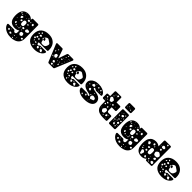

<svg xmlns="http://www.w3.org/2000/svg" viewBox="491 -2719 4907 4907"><g transform="rotate(45 2945.0 -265.0)"><path d="M338 220Q253 220 196.5 198.5Q140 177 106 146.5Q72 116 57 86.5Q42 57 41 41Q40 30 48.5 22Q57 14 68 14H263Q274 14 280.5 19.5Q287 25 291 34Q298 47 306.5 53Q315 59 333 59Q376 59 376 0V-66Q353 -46 320 -34.5Q287 -23 243 -23Q149 -23 93.5 -73.5Q38 -124 31 -249Q30 -275 31 -300Q37 -418 93 -474Q149 -530 243 -530Q292 -530 329.5 -511Q367 -492 391 -462V-493Q391 -504 399 -512Q407 -520 418 -520H593Q604 -520 612 -512Q620 -504 620 -493L621 -17Q621 67 583 119Q545 171 481 195.5Q417 220 338 220ZM201 -507 193 -506 194 -499 199 -496 206 -500ZM334 -466 325 -468 319 -458 327 -447 337 -456ZM226 -448 219 -444V-439L224 -434L230 -440ZM106 -448Q91 -449 85 -435Q82 -428 86 -425.5Q90 -423 96 -418Q103 -412 110 -417Q119 -422 117 -430Q115 -438 114.5 -442.5Q114 -447 106 -448ZM392 -428Q384 -437 377.5 -438Q371 -439 360 -434Q349 -429 345.5 -423.5Q342 -418 343 -406Q344 -395 350.5 -394Q357 -393 367 -390Q379 -388 386.5 -384.5Q394 -381 400 -392Q407 -404 404 -410.5Q401 -417 392 -428ZM538 -417Q528 -425 523.5 -433Q519 -441 507 -434Q495 -426 493 -418Q491 -410 495 -396Q498 -383 504.5 -380Q511 -377 524 -376Q535 -375 538.5 -379.5Q542 -384 546 -394Q550 -403 547.5 -407Q545 -411 538 -417ZM448 -421Q442 -426 433 -421Q427 -417 429 -408Q431 -402 440 -402Q445 -402 449 -401Q453 -400 455 -405Q457 -411 455 -414Q453 -417 448 -421ZM154 -422Q148 -425 142 -419Q138 -415 135 -412.5Q132 -410 135 -404Q138 -399 141.5 -401Q145 -403 150 -404Q155 -405 158 -405Q161 -405 162 -410Q163 -417 154 -422ZM305 -414 295 -418 287 -414 289 -403 298 -406ZM207 -376Q196 -388 188 -388Q180 -388 165 -381Q153 -376 151 -369Q149 -362 150 -349Q151 -335 154 -328.5Q157 -322 171 -319Q183 -316 186.5 -323Q190 -330 196 -340Q203 -352 209.5 -358.5Q216 -365 207 -376ZM585 -363 578 -368V-355L584 -357ZM326 -197Q352 -197 363 -210Q374 -223 376 -247Q377 -255 377 -274.5Q377 -294 376 -301Q374 -325 363 -338Q352 -351 326 -351Q298 -351 288 -335.5Q278 -320 276 -293Q274 -274 276 -255Q278 -228 288 -212.5Q298 -197 326 -197ZM447 -326Q446 -333 442.5 -333.5Q439 -334 432 -335Q423 -336 417.5 -337.5Q412 -339 409 -331Q405 -323 409.5 -319.5Q414 -316 421 -310Q427 -304 431 -301.5Q435 -299 443 -303Q450 -308 450 -313Q450 -318 447 -326ZM254 -294Q250 -305 245 -309.5Q240 -314 227 -313Q216 -312 213 -306.5Q210 -301 207 -290Q204 -280 206 -275Q208 -270 216 -265Q224 -260 229 -261Q234 -262 242 -268Q250 -275 254 -279.5Q258 -284 254 -294ZM109 -266 100 -258 98 -245 110 -248 116 -256ZM579 -203Q576 -224 563.5 -226Q551 -228 530 -231Q514 -234 505.5 -231.5Q497 -229 489 -214Q479 -196 476 -185Q473 -174 487 -160Q502 -144 513 -145Q524 -146 543 -155Q563 -165 573 -173Q583 -181 579 -203ZM431 -189Q429 -200 422.5 -200Q416 -200 406 -201Q396 -202 390.5 -203Q385 -204 380 -195Q375 -184 374.5 -177.5Q374 -171 384 -162Q393 -153 400 -151.5Q407 -150 419 -157Q430 -163 432 -170Q434 -177 431 -189ZM177 -160Q175 -170 172.5 -175Q170 -180 160 -181Q150 -182 147.5 -176.5Q145 -171 141 -162Q138 -153 136.5 -148Q135 -143 143 -137Q151 -129 157 -127.5Q163 -126 172 -132Q181 -138 180.5 -144Q180 -150 177 -160ZM345 -158Q343 -163 340 -162.5Q337 -162 332 -161Q325 -160 324 -153Q323 -148 322.5 -145Q322 -142 327 -140Q331 -137 333.5 -139Q336 -141 340 -145Q344 -149 346 -151.5Q348 -154 345 -158ZM223 -125Q217 -129 213.5 -127Q210 -125 205 -121Q200 -116 198.5 -113Q197 -110 199 -104Q204 -93 215 -94Q222 -95 223.5 -98Q225 -101 227 -107Q228 -114 228.5 -118Q229 -122 223 -125ZM323 -121Q314 -124 309 -117Q302 -108 308 -101Q311 -96 314 -94Q317 -92 324 -94Q330 -96 331 -99Q332 -102 332 -109Q332 -118 323 -121ZM412 -112 402 -122 390 -115 394 -103 406 -100ZM279 -113 270 -110 268 -100 278 -99 284 -105ZM485 -84Q463 -85 450.5 -83.5Q438 -82 429 -61Q420 -38 423.5 -25.5Q427 -13 446 3Q464 18 476 15Q488 12 507 0Q523 -10 522.5 -20.5Q522 -31 518 -49Q514 -66 508.5 -74.5Q503 -83 485 -84ZM592 24Q588 14 581.5 15.5Q575 17 564 18Q556 19 551.5 21Q547 23 545 32Q543 43 544 49Q545 55 554 60Q565 65 571 64.5Q577 64 586 55Q594 47 595.5 41Q597 35 592 24ZM211 54 202 46 192 52 197 62H206ZM183 92Q183 81 177 78Q171 75 160 72Q152 69 147.5 71.5Q143 74 138 82Q133 88 134 92.5Q135 97 140 104Q146 112 149.5 117Q153 122 163 119Q174 115 178.5 110Q183 105 183 92ZM381 103Q377 101 374.5 100.5Q372 100 370 103Q364 110 368 116Q374 126 381 124Q387 122 388 119Q389 116 389 111Q389 106 387 105Q385 104 381 103ZM462 103 452 102 442 106 450 113 459 114ZM250 116Q241 113 236 113.5Q231 114 225 122Q220 130 221 134.5Q222 139 228 147Q235 156 239 160.5Q243 165 253 161Q267 157 274.5 153Q282 149 282 134Q282 120 272.5 120Q263 120 250 116ZM349 131 342 125 336 128V134L342 137ZM461 155 448 158 450 165H458ZM389 178Q387 173 383.5 172.5Q380 172 375 173Q368 174 364.5 174Q361 174 359 180Q358 187 361 189Q364 191 370 194Q378 199 385 194Q392 187 389 178Z M980 10Q849 10 771.5 -54.5Q694 -119 694 -259V-266Q696 -395 773.5 -462.5Q851 -530 979 -530Q1077 -530 1140 -492.5Q1203 -455 1233.5 -393.5Q1264 -332 1264 -258V-228Q1264 -217 1256 -209Q1248 -201 1237 -201H939V-196Q939 -166 947.5 -150.5Q956 -135 978 -135Q987 -135 993 -140Q999 -145 1007 -153Q1016 -162 1022 -164.5Q1028 -167 1040 -167H1229Q1239 -167 1245.5 -161Q1252 -155 1251 -145Q1250 -126 1233.5 -99.5Q1217 -73 1184 -48Q1151 -23 1100 -6.5Q1049 10 980 10ZM836 -450Q827 -450 825 -445.5Q823 -441 820 -432Q818 -427 820.5 -424Q823 -421 828 -418Q833 -413 836.5 -410Q840 -407 846 -411Q853 -416 855 -420Q857 -424 854 -433Q852 -442 848.5 -446Q845 -450 836 -450ZM939 -326H969Q968 -328 967 -331Q962 -349 960 -362Q958 -375 961 -386Q968 -390 979 -390Q1019 -390 1019 -327L969 -326Q977 -298 980.5 -276Q984 -254 995.5 -241.5Q1007 -229 1037 -228Q1074 -227 1096.5 -233.5Q1119 -240 1133 -258.5Q1147 -277 1159 -312Q1169 -342 1161 -357.5Q1153 -373 1132.5 -385Q1112 -397 1087 -416Q1058 -438 1039.5 -439.5Q1021 -441 991 -421Q966 -403 961 -386Q939 -374 939 -326ZM795 -390Q789 -392 785.5 -390Q782 -388 778 -383Q772 -377 767.5 -373.5Q763 -370 767 -362Q772 -354 777 -356.5Q782 -359 791 -361Q800 -363 801 -373Q802 -379 801.5 -383Q801 -387 795 -390ZM873 -379Q861 -385 854.5 -384Q848 -383 840 -374Q831 -364 830 -357.5Q829 -351 836 -340Q841 -330 847.5 -331.5Q854 -333 865 -335Q875 -337 881 -338.5Q887 -340 888 -351Q889 -363 886.5 -368.5Q884 -374 873 -379ZM830 -295Q825 -302 820 -302Q815 -302 807 -299Q798 -296 795 -292.5Q792 -289 792 -280Q792 -269 793.5 -263Q795 -257 805 -254Q816 -251 821 -254.5Q826 -258 833 -268Q839 -276 838 -281.5Q837 -287 830 -295ZM881 -285Q873 -286 871 -282Q869 -278 865 -270Q862 -262 860 -257.5Q858 -253 864 -248Q871 -241 876 -241Q881 -241 890 -246Q898 -251 902 -255Q906 -259 903 -269Q901 -279 896 -281.5Q891 -284 881 -285ZM790 -246Q778 -249 772.5 -246Q767 -243 760 -233Q755 -224 758.5 -219.5Q762 -215 768 -207Q773 -200 777 -198.5Q781 -197 788 -200Q801 -205 801 -219Q801 -230 801 -236.5Q801 -243 790 -246ZM824 -163Q824 -170 824.5 -174Q825 -178 819 -179Q812 -181 809.5 -178.5Q807 -176 803 -170Q800 -166 801.5 -163.5Q803 -161 806 -157Q810 -152 812 -148.5Q814 -145 820 -147Q826 -149 825 -153Q824 -157 824 -163ZM892 -164Q883 -173 871 -167Q863 -162 859.5 -159Q856 -156 857 -147Q859 -138 864 -137Q869 -136 878 -135Q887 -134 892.5 -133.5Q898 -133 902 -141Q906 -149 902.5 -153.5Q899 -158 892 -164ZM1080 -137Q1078 -142 1075.5 -143Q1073 -144 1068 -144Q1059 -144 1057 -138Q1054 -130 1060 -125Q1065 -122 1067.5 -120Q1070 -118 1075 -121Q1080 -125 1080.5 -128Q1081 -131 1080 -137ZM1036 -92Q1035 -104 1034.5 -111Q1034 -118 1022 -121Q1007 -125 999 -124.5Q991 -124 983 -111Q975 -99 981 -93Q987 -87 995 -76Q1002 -67 1007.5 -65Q1013 -63 1023 -67Q1033 -71 1035 -76.5Q1037 -82 1036 -92ZM1151 -99Q1146 -111 1142.5 -117.5Q1139 -124 1125 -123Q1109 -121 1101 -117Q1093 -113 1090 -97Q1087 -82 1093.5 -76Q1100 -70 1114 -62Q1127 -54 1135.5 -51Q1144 -48 1156 -59Q1168 -69 1162.5 -77Q1157 -85 1151 -99ZM915 -101 905 -107 898 -97 905 -90 915 -89ZM879 -80Q872 -81 869.5 -78.5Q867 -76 864 -70Q860 -64 859 -60Q858 -56 863 -51Q870 -45 874 -42.5Q878 -40 886 -44Q893 -48 891.5 -53Q890 -58 889 -66Q888 -72 886.5 -75.5Q885 -79 879 -80Z M1502 0Q1487 0 1480.5 -8Q1474 -16 1469 -25L1277 -489Q1276 -492 1276 -496Q1276 -506 1283 -513Q1290 -520 1300 -520H1469Q1484 -520 1491.5 -512Q1499 -504 1502 -496L1582 -263L1662 -496Q1665 -504 1672.5 -512Q1680 -520 1695 -520H1864Q1874 -520 1881 -513Q1888 -506 1888 -496Q1888 -492 1887 -489L1695 -25Q1691 -16 1684 -8Q1677 0 1662 0ZM1749 -492Q1745 -497 1741.5 -495Q1738 -493 1731 -492Q1723 -490 1723 -483Q1723 -476 1723 -472.5Q1723 -469 1728 -467Q1734 -465 1737 -467Q1740 -469 1744 -474Q1749 -479 1751 -482.5Q1753 -486 1749 -492ZM1825 -443 1817 -445 1811 -440 1813 -428 1824 -433ZM1450 -427Q1449 -433 1446 -434Q1443 -435 1437 -436Q1431 -437 1427.5 -437Q1424 -437 1422 -432Q1417 -423 1425 -415Q1431 -409 1440 -414Q1446 -417 1448.5 -419Q1451 -421 1450 -427ZM1784 -436 1777 -430 1778 -422 1787 -421 1791 -430ZM1723 -420Q1722 -425 1721 -428Q1720 -431 1715 -432Q1707 -433 1702 -423Q1697 -414 1703 -408Q1707 -404 1709.5 -406.5Q1712 -409 1717 -411Q1724 -415 1723 -420ZM1795 -376 1790 -381 1783 -376 1785 -367 1794 -368ZM1726 -374 1718 -369 1716 -362 1728 -365ZM1410 -355Q1408 -362 1407.5 -366.5Q1407 -371 1400 -372Q1392 -373 1391 -368.5Q1390 -364 1387 -357Q1383 -348 1389 -342Q1395 -338 1398 -336Q1401 -334 1407 -337Q1412 -341 1411.5 -344.5Q1411 -348 1410 -355ZM1679 -357 1675 -365 1666 -362 1668 -353 1676 -348ZM1679 -325Q1674 -331 1669.5 -329.5Q1665 -328 1658 -325Q1650 -321 1645 -319.5Q1640 -318 1641 -310Q1642 -300 1646.5 -297.5Q1651 -295 1660 -293Q1667 -292 1669.5 -295.5Q1672 -299 1676 -305Q1680 -312 1682 -316Q1684 -320 1679 -325ZM1502 -317Q1482 -321 1473 -315.5Q1464 -310 1455 -292Q1446 -274 1446.5 -263.5Q1447 -253 1462 -239Q1477 -223 1488 -219Q1499 -215 1519 -225Q1537 -234 1535.5 -246Q1534 -258 1531 -278Q1528 -296 1524 -305.5Q1520 -315 1502 -317ZM1769 -306 1760 -315 1750 -312 1752 -301 1760 -300ZM1749 -242 1743 -252 1732 -246 1733 -233 1746 -231ZM1433 -232Q1425 -236 1420 -231Q1416 -226 1413.5 -223.5Q1411 -221 1414 -215Q1417 -209 1421 -208.5Q1425 -208 1432 -209Q1438 -211 1441.5 -212.5Q1445 -214 1446 -221Q1447 -227 1443 -228Q1439 -229 1433 -232ZM1668 -227 1659 -219 1660 -208 1673 -205 1678 -217ZM1620 -216H1609L1605 -204L1618 -198L1624 -208ZM1467 -207 1457 -201 1462 -192 1471 -189 1475 -199ZM1702 -162Q1696 -169 1692.5 -172Q1689 -175 1681 -172Q1674 -169 1675 -164.5Q1676 -160 1676 -152Q1676 -144 1675 -139Q1674 -134 1682 -132Q1689 -130 1691.5 -134Q1694 -138 1699 -145Q1703 -150 1704.5 -153.5Q1706 -157 1702 -162ZM1573 -151Q1567 -160 1561 -160.5Q1555 -161 1545 -158Q1534 -154 1528.5 -151Q1523 -148 1523 -136Q1523 -122 1525.5 -115Q1528 -108 1541 -104Q1556 -99 1564 -100.5Q1572 -102 1581 -115Q1589 -126 1585 -133Q1581 -140 1573 -151ZM1566 -76Q1554 -76 1548 -74.5Q1542 -73 1538 -62Q1534 -50 1537 -44.5Q1540 -39 1550 -31Q1559 -25 1565 -25.5Q1571 -26 1580 -32Q1588 -38 1588.5 -43.5Q1589 -49 1586 -58Q1583 -68 1579.5 -72Q1576 -76 1566 -76ZM1631 -59 1623 -67 1613 -61 1616 -50H1626Z M2190 10Q2059 10 1981.5 -54.5Q1904 -119 1904 -259V-266Q1906 -395 1983.5 -462.5Q2061 -530 2189 -530Q2287 -530 2350 -492.5Q2413 -455 2443.5 -393.5Q2474 -332 2474 -258V-228Q2474 -217 2466 -209Q2458 -201 2447 -201H2149V-196Q2149 -166 2157.5 -150.5Q2166 -135 2188 -135Q2197 -135 2203 -140Q2209 -145 2217 -153Q2226 -162 2232 -164.5Q2238 -167 2250 -167H2439Q2449 -167 2455.5 -161Q2462 -155 2461 -145Q2460 -126 2443.5 -99.5Q2427 -73 2394 -48Q2361 -23 2310 -6.5Q2259 10 2190 10ZM2046 -450Q2037 -450 2035 -445.5Q2033 -441 2030 -432Q2028 -427 2030.5 -424Q2033 -421 2038 -418Q2043 -413 2046.5 -410Q2050 -407 2056 -411Q2063 -416 2065 -420Q2067 -424 2064 -433Q2062 -442 2058.5 -446Q2055 -450 2046 -450ZM2149 -326H2179Q2178 -328 2177 -331Q2172 -349 2170 -362Q2168 -375 2171 -386Q2178 -390 2189 -390Q2229 -390 2229 -327L2179 -326Q2187 -298 2190.5 -276Q2194 -254 2205.5 -241.5Q2217 -229 2247 -228Q2284 -227 2306.5 -233.5Q2329 -240 2343 -258.5Q2357 -277 2369 -312Q2379 -342 2371 -357.5Q2363 -373 2342.5 -385Q2322 -397 2297 -416Q2268 -438 2249.5 -439.5Q2231 -441 2201 -421Q2176 -403 2171 -386Q2149 -374 2149 -326ZM2005 -390Q1999 -392 1995.5 -390Q1992 -388 1988 -383Q1982 -377 1977.5 -373.5Q1973 -370 1977 -362Q1982 -354 1987 -356.5Q1992 -359 2001 -361Q2010 -363 2011 -373Q2012 -379 2011.5 -383Q2011 -387 2005 -390ZM2083 -379Q2071 -385 2064.5 -384Q2058 -383 2050 -374Q2041 -364 2040 -357.5Q2039 -351 2046 -340Q2051 -330 2057.5 -331.5Q2064 -333 2075 -335Q2085 -337 2091 -338.5Q2097 -340 2098 -351Q2099 -363 2096.5 -368.5Q2094 -374 2083 -379ZM2040 -295Q2035 -302 2030 -302Q2025 -302 2017 -299Q2008 -296 2005 -292.5Q2002 -289 2002 -280Q2002 -269 2003.5 -263Q2005 -257 2015 -254Q2026 -251 2031 -254.5Q2036 -258 2043 -268Q2049 -276 2048 -281.5Q2047 -287 2040 -295ZM2091 -285Q2083 -286 2081 -282Q2079 -278 2075 -270Q2072 -262 2070 -257.5Q2068 -253 2074 -248Q2081 -241 2086 -241Q2091 -241 2100 -246Q2108 -251 2112 -255Q2116 -259 2113 -269Q2111 -279 2106 -281.5Q2101 -284 2091 -285ZM2000 -246Q1988 -249 1982.5 -246Q1977 -243 1970 -233Q1965 -224 1968.5 -219.5Q1972 -215 1978 -207Q1983 -200 1987 -198.5Q1991 -197 1998 -200Q2011 -205 2011 -219Q2011 -230 2011 -236.5Q2011 -243 2000 -246ZM2034 -163Q2034 -170 2034.5 -174Q2035 -178 2029 -179Q2022 -181 2019.5 -178.5Q2017 -176 2013 -170Q2010 -166 2011.5 -163.5Q2013 -161 2016 -157Q2020 -152 2022 -148.5Q2024 -145 2030 -147Q2036 -149 2035 -153Q2034 -157 2034 -163ZM2102 -164Q2093 -173 2081 -167Q2073 -162 2069.5 -159Q2066 -156 2067 -147Q2069 -138 2074 -137Q2079 -136 2088 -135Q2097 -134 2102.5 -133.5Q2108 -133 2112 -141Q2116 -149 2112.5 -153.5Q2109 -158 2102 -164ZM2290 -137Q2288 -142 2285.5 -143Q2283 -144 2278 -144Q2269 -144 2267 -138Q2264 -130 2270 -125Q2275 -122 2277.5 -120Q2280 -118 2285 -121Q2290 -125 2290.5 -128Q2291 -131 2290 -137ZM2246 -92Q2245 -104 2244.5 -111Q2244 -118 2232 -121Q2217 -125 2209 -124.5Q2201 -124 2193 -111Q2185 -99 2191 -93Q2197 -87 2205 -76Q2212 -67 2217.5 -65Q2223 -63 2233 -67Q2243 -71 2245 -76.5Q2247 -82 2246 -92ZM2361 -99Q2356 -111 2352.5 -117.5Q2349 -124 2335 -123Q2319 -121 2311 -117Q2303 -113 2300 -97Q2297 -82 2303.5 -76Q2310 -70 2324 -62Q2337 -54 2345.5 -51Q2354 -48 2366 -59Q2378 -69 2372.5 -77Q2367 -85 2361 -99ZM2125 -101 2115 -107 2108 -97 2115 -90 2125 -89ZM2089 -80Q2082 -81 2079.5 -78.5Q2077 -76 2074 -70Q2070 -64 2069 -60Q2068 -56 2073 -51Q2080 -45 2084 -42.5Q2088 -40 2096 -44Q2103 -48 2101.5 -53Q2100 -58 2099 -66Q2098 -72 2096.5 -75.5Q2095 -79 2089 -80Z M2788 10Q2716 10 2665.5 -4.5Q2615 -19 2583.5 -41.5Q2552 -64 2537 -88.5Q2522 -113 2521 -133Q2520 -144 2527.5 -152Q2535 -160 2545 -160H2723Q2736 -159 2746.5 -151.5Q2757 -144 2768.5 -137Q2780 -130 2795 -130Q2803 -130 2810.5 -134Q2818 -138 2818 -145Q2818 -154 2812.5 -161Q2807 -168 2785.5 -175.5Q2764 -183 2714 -192Q2668 -201 2626 -220Q2584 -239 2557.5 -273Q2531 -307 2531 -359Q2531 -402 2560 -441Q2589 -480 2645.5 -505Q2702 -530 2784 -530Q2867 -530 2925 -506Q2983 -482 3014 -449Q3045 -416 3046 -387Q3047 -376 3040 -368Q3033 -360 3024 -360H2856Q2842 -360 2831 -367.5Q2820 -375 2809 -382.5Q2798 -390 2783 -390Q2776 -390 2769.5 -385.5Q2763 -381 2763 -374Q2763 -366 2769 -358.5Q2775 -351 2798 -344.5Q2821 -338 2873 -330Q2945 -320 2988 -293Q3031 -266 3049.5 -231Q3068 -196 3068 -162Q3068 -82 2995.5 -36Q2923 10 2788 10ZM2760 -498 2750 -493 2749 -484 2759 -475 2766 -487ZM2851 -482Q2843 -484 2840.5 -480Q2838 -476 2834 -469Q2830 -462 2827 -458Q2824 -454 2829 -448Q2835 -441 2839.5 -443Q2844 -445 2852 -448Q2859 -451 2863.5 -453.5Q2868 -456 2867 -464Q2866 -479 2851 -482ZM2692 -479 2686 -482 2683 -476 2686 -469 2695 -471ZM2943 -468Q2934 -470 2930 -467.5Q2926 -465 2922 -457Q2915 -445 2924 -435Q2929 -429 2933 -429.5Q2937 -430 2944 -433Q2955 -438 2954 -448Q2953 -457 2952 -462Q2951 -467 2943 -468ZM2733 -451Q2719 -460 2710.5 -456.5Q2702 -453 2689 -442Q2676 -431 2672.5 -423.5Q2669 -416 2675 -400Q2680 -387 2689 -388.5Q2698 -390 2713 -391Q2728 -392 2737.5 -391Q2747 -390 2751 -405Q2755 -423 2752 -432Q2749 -441 2733 -451ZM2909 -409H2899L2896 -398L2906 -395L2911 -401ZM2983 -400 2973 -394 2975 -382 2986 -384 2989 -392ZM2620 -381Q2616 -385 2614 -388Q2612 -391 2607 -388Q2597 -383 2599 -373Q2601 -363 2612 -361Q2621 -360 2626 -369Q2628 -374 2626 -376Q2624 -378 2620 -381ZM2736 -290Q2730 -302 2726 -309Q2722 -316 2709 -314Q2694 -312 2689.5 -305.5Q2685 -299 2682 -285Q2680 -272 2685.5 -267.5Q2691 -263 2702 -257Q2713 -251 2720 -249.5Q2727 -248 2736 -257Q2744 -265 2742.5 -271.5Q2741 -278 2736 -290ZM2619 -299 2614 -305 2608 -300 2607 -291H2617ZM2867 -296Q2861 -297 2860.5 -293.5Q2860 -290 2857 -285Q2854 -280 2858 -275Q2864 -270 2868 -272Q2877 -276 2876 -283Q2875 -289 2874 -292Q2873 -295 2867 -296ZM2934 -215Q2907 -222 2892.5 -221Q2878 -220 2862 -197Q2847 -174 2850 -159.5Q2853 -145 2870 -122Q2884 -104 2896.5 -110Q2909 -116 2931 -124Q2953 -132 2967.5 -135.5Q2982 -139 2981 -162Q2980 -189 2969.5 -198Q2959 -207 2934 -215ZM2840 -198Q2839 -206 2829 -209Q2823 -210 2819.5 -210Q2816 -210 2813 -205Q2808 -197 2815 -188Q2821 -181 2831 -185Q2841 -189 2840 -198ZM2745 -123Q2738 -129 2733 -131.5Q2728 -134 2720 -129Q2712 -124 2714.5 -119Q2717 -114 2719 -105Q2722 -96 2722 -90.5Q2722 -85 2731 -84Q2742 -83 2747 -86Q2752 -89 2756 -99Q2760 -108 2756.5 -112Q2753 -116 2745 -123ZM2649 -80Q2641 -81 2637 -80.5Q2633 -80 2629 -73Q2626 -66 2629 -62.5Q2632 -59 2637 -54Q2644 -48 2647 -43.5Q2650 -39 2658 -43Q2666 -47 2665 -52.5Q2664 -58 2663 -67Q2661 -78 2649 -80ZM2897 -74 2887 -79 2880 -72 2884 -64H2893ZM2872 -49 2864 -50V-42L2870 -34L2874 -43Z M3452 0Q3380 0 3323.5 -19.5Q3267 -39 3234.5 -86Q3202 -133 3202 -215V-345H3123Q3112 -345 3104 -353Q3096 -361 3096 -372V-493Q3096 -504 3104 -512Q3112 -520 3123 -520H3202V-683Q3202 -694 3210 -702Q3218 -710 3229 -710H3404Q3415 -710 3423 -702Q3431 -694 3431 -683V-520H3557Q3568 -520 3576 -512Q3584 -504 3584 -493V-372Q3584 -361 3576 -353Q3568 -345 3557 -345H3431V-235Q3431 -212 3441.5 -198.5Q3452 -185 3474 -185H3565Q3576 -185 3584 -177Q3592 -169 3592 -158V-27Q3592 -16 3584 -8Q3576 0 3565 0ZM3365 -681Q3356 -687 3350.5 -685Q3345 -683 3338 -677Q3330 -670 3327.5 -665Q3325 -660 3329 -650Q3333 -640 3338 -638Q3343 -636 3354 -637Q3364 -638 3367.5 -641.5Q3371 -645 3373 -655Q3376 -665 3375 -670.5Q3374 -676 3365 -681ZM3300 -644 3290 -653 3278 -651 3282 -640 3292 -633ZM3363 -612 3360 -620 3354 -615 3351 -606 3361 -605ZM3281 -594Q3279 -602 3270 -603Q3265 -604 3262 -603.5Q3259 -603 3256 -598Q3252 -589 3259 -582Q3263 -578 3266 -579.5Q3269 -581 3274 -583Q3282 -588 3281 -594ZM3315 -532Q3291 -544 3276.5 -550.5Q3262 -557 3243 -537Q3224 -518 3230.5 -503.5Q3237 -489 3250 -465Q3262 -442 3271 -432.5Q3280 -423 3305 -427Q3330 -431 3337 -443Q3344 -455 3347 -480Q3351 -503 3343.5 -512.5Q3336 -522 3315 -532ZM3184 -467Q3183 -474 3179.5 -475.5Q3176 -477 3169 -478Q3162 -478 3158.5 -477Q3155 -476 3152 -469Q3149 -462 3149 -457.5Q3149 -453 3155 -448Q3162 -442 3166.5 -441Q3171 -440 3179 -445Q3186 -450 3186.5 -454.5Q3187 -459 3184 -467ZM3431 -413Q3430 -424 3418 -427Q3409 -429 3403.5 -431.5Q3398 -434 3393 -425Q3387 -416 3388 -410Q3389 -404 3396 -396Q3403 -388 3408.5 -388Q3414 -388 3424 -392Q3431 -395 3431.5 -400Q3432 -405 3431 -413ZM3216 -429Q3212 -430 3209 -430.5Q3206 -431 3203 -427Q3197 -418 3203 -411Q3207 -407 3210 -407.5Q3213 -408 3218 -410Q3224 -412 3224 -421Q3224 -427 3216 -429ZM3493 -417 3483 -415 3486 -405 3496 -403 3498 -412ZM3175 -388 3165 -393 3162 -382 3167 -376 3177 -378ZM3357 -380 3345 -384 3338 -376 3344 -369 3353 -370ZM3299 -358Q3298 -366 3294 -368Q3290 -370 3283 -371Q3273 -372 3267 -374Q3261 -376 3256 -367Q3251 -358 3254.5 -353Q3258 -348 3265 -340Q3271 -334 3275.5 -335.5Q3280 -337 3287 -341Q3294 -344 3297 -347Q3300 -350 3299 -358ZM3267 -302Q3265 -310 3262 -313Q3259 -316 3251 -316Q3237 -316 3233 -303Q3230 -295 3232 -291Q3234 -287 3240 -282Q3251 -275 3262 -282Q3271 -290 3267 -302ZM3362 -297Q3356 -301 3352 -299.5Q3348 -298 3342 -294Q3336 -290 3334.5 -286.5Q3333 -283 3335 -277Q3338 -268 3340 -263Q3342 -258 3351 -258Q3361 -258 3363.5 -262.5Q3366 -267 3369 -276Q3372 -284 3370 -288Q3368 -292 3362 -297ZM3377 -221Q3354 -232 3342.5 -223.5Q3331 -215 3314 -195Q3298 -177 3293 -165Q3288 -153 3300 -133Q3314 -108 3326 -98.5Q3338 -89 3365 -95Q3393 -100 3399 -114Q3405 -128 3408 -156Q3411 -183 3406.5 -196.5Q3402 -210 3377 -221ZM3248 -171 3239 -170 3234 -161 3248 -163ZM3537 -142 3530 -148 3523 -142 3524 -132 3535 -133ZM3501 -117Q3497 -128 3492.5 -131.5Q3488 -135 3477 -134Q3466 -133 3463 -128Q3460 -123 3458 -113Q3455 -101 3453 -93.5Q3451 -86 3462 -80Q3473 -73 3480 -76Q3487 -79 3497 -88Q3505 -95 3505 -101Q3505 -107 3501 -117ZM3419 -66Q3418 -72 3415 -73Q3412 -74 3405 -76Q3397 -78 3393 -70Q3387 -61 3393 -55Q3396 -51 3399 -52.5Q3402 -54 3407 -56Q3412 -58 3416 -59Q3420 -60 3419 -66ZM3510 -40 3500 -37 3503 -26 3512 -27 3519 -34Z M3694 -575Q3683 -575 3675 -583Q3667 -591 3667 -602V-723Q3667 -734 3675 -742Q3683 -750 3694 -750H3863Q3874 -750 3882 -742Q3890 -734 3890 -723V-602Q3890 -591 3882 -583Q3874 -575 3863 -575ZM3744 -689 3736 -684 3738 -673 3751 -671 3755 -684ZM3782 -663 3775 -666 3765 -662 3771 -651 3780 -656ZM3720 -650 3708 -647V-638L3715 -632L3724 -638ZM3825 -645Q3819 -645 3816 -645Q3813 -645 3811 -640Q3809 -635 3811 -632.5Q3813 -630 3817 -627Q3821 -623 3824 -620.5Q3827 -618 3832 -621Q3841 -627 3839 -638Q3837 -644 3834 -644Q3831 -644 3825 -645ZM3689 0Q3678 0 3670 -8Q3662 -16 3662 -27V-493Q3662 -504 3670 -512Q3678 -520 3689 -520H3868Q3879 -520 3887 -512Q3895 -504 3895 -493V-27Q3895 -16 3887 -8Q3879 0 3868 0ZM3766 -465 3756 -467 3752 -456 3762 -447 3773 -455ZM3858 -441Q3856 -454 3845 -456Q3839 -457 3837 -454Q3835 -451 3832 -445Q3827 -436 3832 -430Q3840 -422 3848 -426Q3854 -429 3856.5 -431.5Q3859 -434 3858 -441ZM3727 -432 3720 -434 3711 -429 3718 -420 3728 -422ZM3816 -410Q3806 -420 3798.5 -417Q3791 -414 3779 -409Q3768 -404 3763 -399.5Q3758 -395 3759 -383Q3761 -369 3765 -363.5Q3769 -358 3783 -356Q3797 -353 3804 -355Q3811 -357 3818 -369Q3826 -382 3826 -390.5Q3826 -399 3816 -410ZM3865 -360Q3861 -363 3859 -361Q3857 -359 3854 -356Q3850 -353 3848 -351Q3846 -349 3848 -345Q3853 -335 3861 -336Q3869 -337 3871 -348Q3872 -356 3865 -360ZM3728 -341Q3726 -354 3715 -356Q3708 -357 3705.5 -354.5Q3703 -352 3700 -346Q3697 -341 3699 -338.5Q3701 -336 3705 -332Q3708 -328 3710.5 -326.5Q3713 -325 3717 -327Q3723 -330 3726 -332.5Q3729 -335 3728 -341ZM3818 -323 3811 -328 3803 -326 3804 -316 3814 -314ZM3793 -278Q3789 -284 3785 -283Q3781 -282 3774 -279Q3766 -277 3761.5 -276Q3757 -275 3757 -267Q3757 -258 3760 -254.5Q3763 -251 3772 -248Q3779 -246 3781.5 -249.5Q3784 -253 3789 -259Q3793 -265 3795.5 -268.5Q3798 -272 3793 -278ZM3872 -264Q3868 -272 3863.5 -273Q3859 -274 3851 -273Q3843 -272 3840 -269Q3837 -266 3835 -258Q3834 -250 3836.5 -246.5Q3839 -243 3846 -239Q3857 -233 3867 -242Q3873 -248 3874.5 -252.5Q3876 -257 3872 -264ZM3699 -252 3690 -259 3682 -248 3690 -240 3699 -243ZM3771 -217Q3767 -227 3760 -226Q3749 -225 3747 -216Q3746 -208 3755 -203Q3763 -198 3770 -203Q3775 -208 3771 -217ZM3706 -201Q3701 -205 3698 -207.5Q3695 -210 3689 -206Q3684 -202 3685 -198.5Q3686 -195 3689 -188Q3691 -182 3692.5 -179Q3694 -176 3700 -176Q3709 -176 3713.5 -177Q3718 -178 3720 -186Q3722 -193 3717.5 -195Q3713 -197 3706 -201ZM3854 -188Q3851 -199 3846 -203Q3841 -207 3829 -208Q3818 -209 3814 -204.5Q3810 -200 3806 -190Q3801 -178 3800.5 -171.5Q3800 -165 3809 -158Q3819 -149 3826 -149Q3833 -149 3844 -156Q3855 -163 3856 -169.5Q3857 -176 3854 -188ZM3749 -158 3738 -159V-149L3744 -141L3750 -149ZM3695 -154 3689 -146V-138L3698 -135L3704 -145ZM3834 -119 3827 -129 3818 -120 3821 -109 3832 -110ZM3780 -110Q3774 -120 3769 -124Q3764 -128 3752 -125Q3741 -123 3739 -117Q3737 -111 3736 -99Q3735 -89 3738.5 -85Q3742 -81 3751 -78Q3761 -73 3767 -71Q3773 -69 3781 -78Q3789 -87 3788 -93.5Q3787 -100 3780 -110ZM3871 -121 3865 -125 3856 -120 3862 -113 3871 -111ZM3828 -91Q3821 -92 3818.5 -88Q3816 -84 3813 -78Q3810 -73 3811.5 -70Q3813 -67 3817 -63Q3822 -59 3824.5 -56Q3827 -53 3832 -56Q3843 -61 3841 -73Q3840 -81 3838 -85Q3836 -89 3828 -91Z M4278 220Q4193 220 4136.5 198.5Q4080 177 4046 146.5Q4012 116 3997 86.5Q3982 57 3981 41Q3980 30 3988.5 22Q3997 14 4008 14H4203Q4214 14 4220.5 19.5Q4227 25 4231 34Q4238 47 4246.5 53Q4255 59 4273 59Q4316 59 4316 0V-66Q4293 -46 4260 -34.5Q4227 -23 4183 -23Q4089 -23 4033.5 -73.5Q3978 -124 3971 -249Q3970 -275 3971 -300Q3977 -418 4033 -474Q4089 -530 4183 -530Q4232 -530 4269.5 -511Q4307 -492 4331 -462V-493Q4331 -504 4339 -512Q4347 -520 4358 -520H4533Q4544 -520 4552 -512Q4560 -504 4560 -493L4561 -17Q4561 67 4523 119Q4485 171 4421 195.5Q4357 220 4278 220ZM4141 -507 4133 -506 4134 -499 4139 -496 4146 -500ZM4274 -466 4265 -468 4259 -458 4267 -447 4277 -456ZM4166 -448 4159 -444V-439L4164 -434L4170 -440ZM4046 -448Q4031 -449 4025 -435Q4022 -428 4026 -425.5Q4030 -423 4036 -418Q4043 -412 4050 -417Q4059 -422 4057 -430Q4055 -438 4054.5 -442.5Q4054 -447 4046 -448ZM4332 -428Q4324 -437 4317.5 -438Q4311 -439 4300 -434Q4289 -429 4285.5 -423.5Q4282 -418 4283 -406Q4284 -395 4290.5 -394Q4297 -393 4307 -390Q4319 -388 4326.5 -384.5Q4334 -381 4340 -392Q4347 -404 4344 -410.5Q4341 -417 4332 -428ZM4478 -417Q4468 -425 4463.5 -433Q4459 -441 4447 -434Q4435 -426 4433 -418Q4431 -410 4435 -396Q4438 -383 4444.5 -380Q4451 -377 4464 -376Q4475 -375 4478.5 -379.5Q4482 -384 4486 -394Q4490 -403 4487.5 -407Q4485 -411 4478 -417ZM4388 -421Q4382 -426 4373 -421Q4367 -417 4369 -408Q4371 -402 4380 -402Q4385 -402 4389 -401Q4393 -400 4395 -405Q4397 -411 4395 -414Q4393 -417 4388 -421ZM4094 -422Q4088 -425 4082 -419Q4078 -415 4075 -412.5Q4072 -410 4075 -404Q4078 -399 4081.5 -401Q4085 -403 4090 -404Q4095 -405 4098 -405Q4101 -405 4102 -410Q4103 -417 4094 -422ZM4245 -414 4235 -418 4227 -414 4229 -403 4238 -406ZM4147 -376Q4136 -388 4128 -388Q4120 -388 4105 -381Q4093 -376 4091 -369Q4089 -362 4090 -349Q4091 -335 4094 -328.5Q4097 -322 4111 -319Q4123 -316 4126.5 -323Q4130 -330 4136 -340Q4143 -352 4149.5 -358.5Q4156 -365 4147 -376ZM4525 -363 4518 -368V-355L4524 -357ZM4266 -197Q4292 -197 4303 -210Q4314 -223 4316 -247Q4317 -255 4317 -274.5Q4317 -294 4316 -301Q4314 -325 4303 -338Q4292 -351 4266 -351Q4238 -351 4228 -335.5Q4218 -320 4216 -293Q4214 -274 4216 -255Q4218 -228 4228 -212.5Q4238 -197 4266 -197ZM4387 -326Q4386 -333 4382.5 -333.5Q4379 -334 4372 -335Q4363 -336 4357.5 -337.5Q4352 -339 4349 -331Q4345 -323 4349.5 -319.5Q4354 -316 4361 -310Q4367 -304 4371 -301.5Q4375 -299 4383 -303Q4390 -308 4390 -313Q4390 -318 4387 -326ZM4194 -294Q4190 -305 4185 -309.5Q4180 -314 4167 -313Q4156 -312 4153 -306.5Q4150 -301 4147 -290Q4144 -280 4146 -275Q4148 -270 4156 -265Q4164 -260 4169 -261Q4174 -262 4182 -268Q4190 -275 4194 -279.5Q4198 -284 4194 -294ZM4049 -266 4040 -258 4038 -245 4050 -248 4056 -256ZM4519 -203Q4516 -224 4503.5 -226Q4491 -228 4470 -231Q4454 -234 4445.5 -231.5Q4437 -229 4429 -214Q4419 -196 4416 -185Q4413 -174 4427 -160Q4442 -144 4453 -145Q4464 -146 4483 -155Q4503 -165 4513 -173Q4523 -181 4519 -203ZM4371 -189Q4369 -200 4362.5 -200Q4356 -200 4346 -201Q4336 -202 4330.5 -203Q4325 -204 4320 -195Q4315 -184 4314.5 -177.5Q4314 -171 4324 -162Q4333 -153 4340 -151.5Q4347 -150 4359 -157Q4370 -163 4372 -170Q4374 -177 4371 -189ZM4117 -160Q4115 -170 4112.5 -175Q4110 -180 4100 -181Q4090 -182 4087.5 -176.5Q4085 -171 4081 -162Q4078 -153 4076.5 -148Q4075 -143 4083 -137Q4091 -129 4097 -127.5Q4103 -126 4112 -132Q4121 -138 4120.5 -144Q4120 -150 4117 -160ZM4285 -158Q4283 -163 4280 -162.5Q4277 -162 4272 -161Q4265 -160 4264 -153Q4263 -148 4262.5 -145Q4262 -142 4267 -140Q4271 -137 4273.5 -139Q4276 -141 4280 -145Q4284 -149 4286 -151.5Q4288 -154 4285 -158ZM4163 -125Q4157 -129 4153.5 -127Q4150 -125 4145 -121Q4140 -116 4138.5 -113Q4137 -110 4139 -104Q4144 -93 4155 -94Q4162 -95 4163.5 -98Q4165 -101 4167 -107Q4168 -114 4168.5 -118Q4169 -122 4163 -125ZM4263 -121Q4254 -124 4249 -117Q4242 -108 4248 -101Q4251 -96 4254 -94Q4257 -92 4264 -94Q4270 -96 4271 -99Q4272 -102 4272 -109Q4272 -118 4263 -121ZM4352 -112 4342 -122 4330 -115 4334 -103 4346 -100ZM4219 -113 4210 -110 4208 -100 4218 -99 4224 -105ZM4425 -84Q4403 -85 4390.5 -83.5Q4378 -82 4369 -61Q4360 -38 4363.5 -25.5Q4367 -13 4386 3Q4404 18 4416 15Q4428 12 4447 0Q4463 -10 4462.5 -20.5Q4462 -31 4458 -49Q4454 -66 4448.5 -74.5Q4443 -83 4425 -84ZM4532 24Q4528 14 4521.5 15.5Q4515 17 4504 18Q4496 19 4491.5 21Q4487 23 4485 32Q4483 43 4484 49Q4485 55 4494 60Q4505 65 4511 64.5Q4517 64 4526 55Q4534 47 4535.5 41Q4537 35 4532 24ZM4151 54 4142 46 4132 52 4137 62H4146ZM4123 92Q4123 81 4117 78Q4111 75 4100 72Q4092 69 4087.5 71.5Q4083 74 4078 82Q4073 88 4074 92.5Q4075 97 4080 104Q4086 112 4089.5 117Q4093 122 4103 119Q4114 115 4118.5 110Q4123 105 4123 92ZM4321 103Q4317 101 4314.5 100.5Q4312 100 4310 103Q4304 110 4308 116Q4314 126 4321 124Q4327 122 4328 119Q4329 116 4329 111Q4329 106 4327 105Q4325 104 4321 103ZM4402 103 4392 102 4382 106 4390 113 4399 114ZM4190 116Q4181 113 4176 113.5Q4171 114 4165 122Q4160 130 4161 134.5Q4162 139 4168 147Q4175 156 4179 160.5Q4183 165 4193 161Q4207 157 4214.5 153Q4222 149 4222 134Q4222 120 4212.5 120Q4203 120 4190 116ZM4289 131 4282 125 4276 128V134L4282 137ZM4401 155 4388 158 4390 165H4398ZM4329 178Q4327 173 4323.5 172.5Q4320 172 4315 173Q4308 174 4304.5 174Q4301 174 4299 180Q4298 187 4301 189Q4304 191 4310 194Q4318 199 4325 194Q4332 187 4329 178Z M4850 10Q4792 10 4745.5 -13Q4699 -36 4670.5 -87Q4642 -138 4638 -221Q4637 -244 4637 -261Q4637 -278 4638 -300Q4641 -379 4669.5 -429.5Q4698 -480 4745 -505Q4792 -530 4850 -530Q4892 -530 4925.5 -517.5Q4959 -505 4983 -483V-683Q4983 -694 4991 -702Q4999 -710 5010 -710H5195Q5206 -710 5214 -702Q5222 -694 5222 -683V-27Q5222 -16 5214 -8Q5206 0 5195 0H5025Q5014 0 5006 -8Q4998 -16 4998 -27V-50Q4974 -23 4938 -6.5Q4902 10 4850 10ZM5148 -687Q5138 -691 5132.5 -689Q5127 -687 5120 -680Q5114 -673 5117 -668.5Q5120 -664 5124 -657Q5130 -646 5140 -648Q5148 -650 5151.5 -652Q5155 -654 5156 -662Q5157 -671 5157 -676.5Q5157 -682 5148 -687ZM5117 -591Q5101 -600 5091.5 -601Q5082 -602 5069 -590Q5054 -578 5052 -568.5Q5050 -559 5057 -541Q5064 -525 5073.5 -523Q5083 -521 5100 -522Q5119 -524 5129.5 -526.5Q5140 -529 5144 -547Q5148 -566 5140.5 -573.5Q5133 -581 5117 -591ZM5023 -551 5015 -549 5014 -539 5023 -537 5029 -544ZM5103 -486Q5094 -493 5088 -493Q5082 -493 5073 -487Q5064 -482 5063.5 -476.5Q5063 -471 5066 -461Q5068 -451 5071 -446Q5074 -441 5084 -440Q5096 -439 5101 -442.5Q5106 -446 5110 -456Q5114 -467 5112.5 -473Q5111 -479 5103 -486ZM4879 -475Q4870 -479 4865.5 -475.5Q4861 -472 4854 -464Q4844 -453 4852 -441Q4858 -430 4861 -423Q4864 -416 4876 -419Q4890 -422 4894 -428.5Q4898 -435 4899 -448Q4900 -461 4895.5 -465.5Q4891 -470 4879 -475ZM4934 -413Q4933 -418 4931.5 -421Q4930 -424 4925 -424Q4919 -424 4918 -421Q4917 -418 4915 -413Q4914 -407 4913 -404Q4912 -401 4916 -398Q4926 -391 4935 -397Q4939 -401 4937.5 -404.5Q4936 -408 4934 -413ZM4786 -392Q4784 -408 4777.5 -413.5Q4771 -419 4754 -422Q4738 -424 4731.5 -419.5Q4725 -415 4718 -400Q4712 -388 4717.5 -382.5Q4723 -377 4732 -368Q4744 -357 4749.5 -349Q4755 -341 4769 -348Q4784 -356 4786.5 -365Q4789 -374 4786 -392ZM5142 -368Q5118 -385 5103 -386.5Q5088 -388 5064 -371Q5039 -353 5032.5 -338Q5026 -323 5036 -294Q5045 -264 5059 -255.5Q5073 -247 5104 -247Q5137 -247 5152.5 -254Q5168 -261 5178 -292Q5188 -322 5177.5 -335.5Q5167 -349 5142 -368ZM4933 -169Q4961 -169 4971.5 -184.5Q4982 -200 4983 -227Q4985 -250 4985 -264.5Q4985 -279 4983 -301Q4982 -325 4970.5 -338Q4959 -351 4933 -351Q4905 -351 4895.5 -335.5Q4886 -320 4883 -293Q4880 -260 4883 -227Q4886 -200 4895.5 -184.5Q4905 -169 4933 -169ZM4849 -319Q4842 -327 4836.5 -325.5Q4831 -324 4821 -321Q4810 -317 4804 -314.5Q4798 -312 4799 -300Q4800 -288 4804.5 -283.5Q4809 -279 4821 -276Q4832 -273 4836.5 -277Q4841 -281 4846 -290Q4852 -299 4854 -305Q4856 -311 4849 -319ZM4714 -233Q4713 -241 4707 -243Q4703 -244 4701 -242Q4699 -240 4697 -236Q4694 -232 4692 -229.5Q4690 -227 4693 -223Q4697 -219 4700 -219.5Q4703 -220 4708 -222Q4715 -224 4714 -233ZM4852 -210Q4851 -219 4847 -222Q4843 -225 4834 -227Q4823 -229 4817 -229.5Q4811 -230 4806 -221Q4799 -210 4799.5 -203Q4800 -196 4809 -187Q4817 -179 4823 -179.5Q4829 -180 4840 -185Q4849 -190 4851 -195Q4853 -200 4852 -210ZM5158 -218Q5145 -225 5137 -222.5Q5129 -220 5119 -209Q5108 -199 5106 -191Q5104 -183 5111 -170Q5117 -158 5124.5 -159.5Q5132 -161 5146 -163Q5156 -165 5161 -168Q5166 -171 5168 -182Q5170 -196 5170.5 -204Q5171 -212 5158 -218ZM4730 -197Q4725 -203 4721 -200Q4717 -197 4711 -194Q4705 -192 4701.5 -190Q4698 -188 4699 -182Q4700 -175 4702 -171.5Q4704 -168 4711 -166Q4719 -165 4722 -167Q4725 -169 4729 -176Q4733 -183 4734 -187Q4735 -191 4730 -197ZM5030 -156 5023 -160 5015 -156 5017 -146 5027 -149ZM4815 -131Q4796 -146 4784 -153.5Q4772 -161 4752 -147Q4739 -139 4738 -130Q4737 -121 4742 -110.5Q4747 -100 4751 -85Q4756 -69 4757 -56.5Q4758 -44 4763 -36.5Q4768 -29 4785 -28Q4801 -27 4806 -34.5Q4811 -42 4812.5 -55Q4814 -68 4820 -83Q4826 -100 4828 -110Q4830 -120 4815 -131ZM5189 -83Q5181 -99 5175.5 -106Q5170 -113 5153 -111Q5134 -108 5126 -102Q5118 -96 5115 -77Q5112 -60 5121.5 -56Q5131 -52 5146 -44Q5158 -38 5165.5 -36.5Q5173 -35 5183 -45Q5193 -55 5194 -62.5Q5195 -70 5189 -83ZM5039 -100Q5033 -105 5029.5 -106.5Q5026 -108 5020 -104Q5014 -99 5012 -95Q5010 -91 5013 -83Q5016 -74 5019 -70.5Q5022 -67 5031 -67Q5040 -67 5042 -71.5Q5044 -76 5046 -84Q5048 -90 5046.5 -93Q5045 -96 5039 -100ZM4938 -75Q4932 -83 4930 -89.5Q4928 -96 4918 -93Q4906 -90 4901.5 -85.5Q4897 -81 4896 -69Q4895 -56 4898.5 -50.5Q4902 -45 4914 -40Q4926 -35 4932.5 -37Q4939 -39 4947 -48Q4954 -56 4948.5 -61Q4943 -66 4938 -75ZM5072 -51Q5066 -53 5063.5 -51Q5061 -49 5058 -44Q5052 -37 5056 -31Q5060 -23 5069 -25Q5077 -27 5078 -36Q5078 -42 5077.5 -45.5Q5077 -49 5072 -51Z M5581 10Q5450 10 5372.5 -54.5Q5295 -119 5295 -259V-266Q5297 -395 5374.5 -462.5Q5452 -530 5580 -530Q5678 -530 5741 -492.5Q5804 -455 5834.5 -393.5Q5865 -332 5865 -258V-228Q5865 -217 5857 -209Q5849 -201 5838 -201H5540V-196Q5540 -166 5548.5 -150.5Q5557 -135 5579 -135Q5588 -135 5594 -140Q5600 -145 5608 -153Q5617 -162 5623 -164.5Q5629 -167 5641 -167H5830Q5840 -167 5846.5 -161Q5853 -155 5852 -145Q5851 -126 5834.5 -99.5Q5818 -73 5785 -48Q5752 -23 5701 -6.5Q5650 10 5581 10ZM5437 -450Q5428 -450 5426 -445.5Q5424 -441 5421 -432Q5419 -427 5421.5 -424Q5424 -421 5429 -418Q5434 -413 5437.5 -410Q5441 -407 5447 -411Q5454 -416 5456 -420Q5458 -424 5455 -433Q5453 -442 5449.5 -446Q5446 -450 5437 -450ZM5540 -326H5570Q5569 -328 5568 -331Q5563 -349 5561 -362Q5559 -375 5562 -386Q5569 -390 5580 -390Q5620 -390 5620 -327L5570 -326Q5578 -298 5581.5 -276Q5585 -254 5596.5 -241.5Q5608 -229 5638 -228Q5675 -227 5697.5 -233.5Q5720 -240 5734 -258.5Q5748 -277 5760 -312Q5770 -342 5762 -357.5Q5754 -373 5733.5 -385Q5713 -397 5688 -416Q5659 -438 5640.5 -439.5Q5622 -441 5592 -421Q5567 -403 5562 -386Q5540 -374 5540 -326ZM5396 -390Q5390 -392 5386.5 -390Q5383 -388 5379 -383Q5373 -377 5368.5 -373.5Q5364 -370 5368 -362Q5373 -354 5378 -356.5Q5383 -359 5392 -361Q5401 -363 5402 -373Q5403 -379 5402.5 -383Q5402 -387 5396 -390ZM5474 -379Q5462 -385 5455.5 -384Q5449 -383 5441 -374Q5432 -364 5431 -357.5Q5430 -351 5437 -340Q5442 -330 5448.5 -331.5Q5455 -333 5466 -335Q5476 -337 5482 -338.5Q5488 -340 5489 -351Q5490 -363 5487.5 -368.5Q5485 -374 5474 -379ZM5431 -295Q5426 -302 5421 -302Q5416 -302 5408 -299Q5399 -296 5396 -292.5Q5393 -289 5393 -280Q5393 -269 5394.5 -263Q5396 -257 5406 -254Q5417 -251 5422 -254.5Q5427 -258 5434 -268Q5440 -276 5439 -281.5Q5438 -287 5431 -295ZM5482 -285Q5474 -286 5472 -282Q5470 -278 5466 -270Q5463 -262 5461 -257.5Q5459 -253 5465 -248Q5472 -241 5477 -241Q5482 -241 5491 -246Q5499 -251 5503 -255Q5507 -259 5504 -269Q5502 -279 5497 -281.5Q5492 -284 5482 -285ZM5391 -246Q5379 -249 5373.5 -246Q5368 -243 5361 -233Q5356 -224 5359.5 -219.5Q5363 -215 5369 -207Q5374 -200 5378 -198.5Q5382 -197 5389 -200Q5402 -205 5402 -219Q5402 -230 5402 -236.5Q5402 -243 5391 -246ZM5425 -163Q5425 -170 5425.5 -174Q5426 -178 5420 -179Q5413 -181 5410.5 -178.5Q5408 -176 5404 -170Q5401 -166 5402.5 -163.5Q5404 -161 5407 -157Q5411 -152 5413 -148.5Q5415 -145 5421 -147Q5427 -149 5426 -153Q5425 -157 5425 -163ZM5493 -164Q5484 -173 5472 -167Q5464 -162 5460.5 -159Q5457 -156 5458 -147Q5460 -138 5465 -137Q5470 -136 5479 -135Q5488 -134 5493.5 -133.5Q5499 -133 5503 -141Q5507 -149 5503.5 -153.5Q5500 -158 5493 -164ZM5681 -137Q5679 -142 5676.5 -143Q5674 -144 5669 -144Q5660 -144 5658 -138Q5655 -130 5661 -125Q5666 -122 5668.5 -120Q5671 -118 5676 -121Q5681 -125 5681.5 -128Q5682 -131 5681 -137ZM5637 -92Q5636 -104 5635.5 -111Q5635 -118 5623 -121Q5608 -125 5600 -124.5Q5592 -124 5584 -111Q5576 -99 5582 -93Q5588 -87 5596 -76Q5603 -67 5608.5 -65Q5614 -63 5624 -67Q5634 -71 5636 -76.5Q5638 -82 5637 -92ZM5752 -99Q5747 -111 5743.5 -117.5Q5740 -124 5726 -123Q5710 -121 5702 -117Q5694 -113 5691 -97Q5688 -82 5694.5 -76Q5701 -70 5715 -62Q5728 -54 5736.5 -51Q5745 -48 5757 -59Q5769 -69 5763.5 -77Q5758 -85 5752 -99ZM5516 -101 5506 -107 5499 -97 5506 -90 5516 -89ZM5480 -80Q5473 -81 5470.5 -78.5Q5468 -76 5465 -70Q5461 -64 5460 -60Q5459 -56 5464 -51Q5471 -45 5475 -42.5Q5479 -40 5487 -44Q5494 -48 5492.5 -53Q5491 -58 5490 -66Q5489 -72 5487.5 -75.5Q5486 -79 5480 -80Z"/></g></svg>

Font: Rubik Moonrocks
Style: Regular
Weight: 400
Designer: Hubert and Fischer, NaN
Foundry: Hubert and Fischer, NaN
Version: Version 2.200